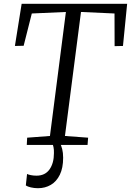

<svg xmlns="http://www.w3.org/2000/svg" viewBox="-20 -763 690 1011"><path d="M121 0 123 -38 243 -47 327 -700 147.5 -692 104.5 -522 58.5 -521 94 -743H649.5L627.5 -521L583.5 -520L583 -692L406.5 -700L322 -47L444 -38L441 0ZM274 -12.5 295 -10.5Q302.5 2.5 307.5 22Q312.5 41.5 312.5 67.5Q312.5 121.5 295 157.2Q277.5 193 247.5 210.5Q217.5 228 180 228Q160.5 228 142.5 223.8Q124.5 219.5 116 213.5L122.5 153Q128.5 156.5 142.5 159.2Q156.5 162 172 162Q217.5 162 240.8 129Q264 96 264 43Q264.5 25 261.8 12.2Q259 -0.5 255 -10.5Z"/></svg>

Font: Merriweather 7pt Light
Style: Italic
Weight: 300
Italic angle: -7.8°
Designer: Eben Sorkin
Foundry: Eben Sorkin
Version: Version 2.200;gftools[0.9.31]